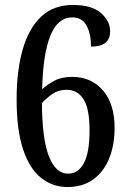

<svg xmlns="http://www.w3.org/2000/svg" viewBox="-20 -744 520 774"><path d="M252 10Q192 10 145.5 -27Q99 -64 73 -142Q47 -220 47 -344Q47 -459 71.5 -544.5Q96 -630 146 -677Q196 -724 274 -724Q350 -724 387 -691.5Q424 -659 424 -618Q424 -556 347 -556Q347 -607 329 -640.5Q311 -674 271 -674Q213 -674 183 -600Q153 -526 150 -384Q170 -403 199 -418.5Q228 -434 271 -434Q348 -434 395 -379.5Q442 -325 442 -229Q442 -159 420 -105Q398 -51 355.5 -20.5Q313 10 252 10ZM254 -44Q295 -44 318 -86Q341 -128 341 -219Q341 -305 317 -343.5Q293 -382 249 -382Q215 -382 189.5 -364Q164 -346 149 -328Q150 -182 177.5 -113Q205 -44 254 -44Z"/></svg>

Font: Noto Serif Lao Condensed Medium
Style: Regular
Weight: 500
Width: 3
Designer: Monotype Design Team
Foundry: Monotype Imaging Inc.
Version: Version 2.003; ttfautohint (v1.8.4.7-5d5b)